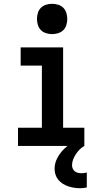

<svg xmlns="http://www.w3.org/2000/svg" viewBox="-20 -770 540 1013"><path d="M75 0V-96H201V-424H89V-520H313V-96H425V0ZM255 -590Q239 -590 223 -595Q207 -600 196 -611Q185 -622 180 -638Q175 -654 175 -670Q175 -686 180 -702Q185 -718 196 -729Q207 -740 223 -745Q239 -750 255 -750Q271 -750 287 -745Q303 -740 314 -729Q325 -718 330 -702Q335 -686 335 -670Q335 -654 330 -638Q325 -622 314 -611Q303 -600 287 -595Q271 -590 255 -590ZM401 223Q386 223 370.5 220.5Q355 218 340 213Q325 208 311.5 199.5Q298 191 288 179Q278 167 273 152Q268 137 268 121Q268 91 282.5 63.5Q297 36 319 15Q341 -6 368.5 -20Q396 -34 425 -41V0Q411 8 400 19Q389 30 380.5 43Q372 56 366 71Q360 86 360 102Q360 111 364 120Q368 129 375.5 134.5Q383 140 392.5 142Q402 144 411 144Q418 144 424.5 143Q431 142 438 140V219Q429 221 420 222Q411 223 401 223Z"/></svg>

Font: Iosevka Term Curly
Style: Bold
Weight: 700
Designer: Belleve Invis
Foundry: Belleve Invis
Version: Version 32.3.0